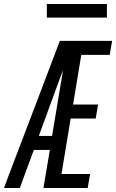

<svg xmlns="http://www.w3.org/2000/svg" viewBox="-43 -939 580 959"><path d="M-23 0 3 -70 163 -490 256 -735H517L505 -665H363L322 -417H447L435 -347H310L264 -70H407L395 0H174L206 -190H126L56 0ZM151 -260H217L272 -589Q263 -565 253.5 -540Q244 -515 235 -490ZM191 -851V-919H491V-851Z"/></svg>

Font: Iosevka SS04 Oblique
Style: Regular
Weight: 400
Italic angle: -9°
Monospace: yes
Designer: Belleve Invis
Foundry: Belleve Invis
Version: Version 19.0.0; ttfautohint (v1.8.4)